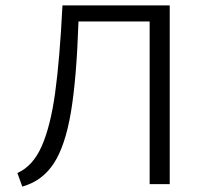

<svg xmlns="http://www.w3.org/2000/svg" viewBox="-20 -678 754 707"><path d="M210 -658H605V0H531V-599H269Q262 -388 241 -264Q220 -140 177.5 -75.5Q135 -11 62 9L44 -41Q101 -66 133.5 -139.5Q166 -213 183 -336Q200 -459 210 -658Z"/></svg>

Font: LXGW Bright GB
Style: Regular
Weight: 400
Designer: Christian Thalmann (Catharsis Fonts)
Foundry: LXGW / Christian Thalmann (Catharsis Fonts) / Fontworks Inc.
Version: Version 5.510